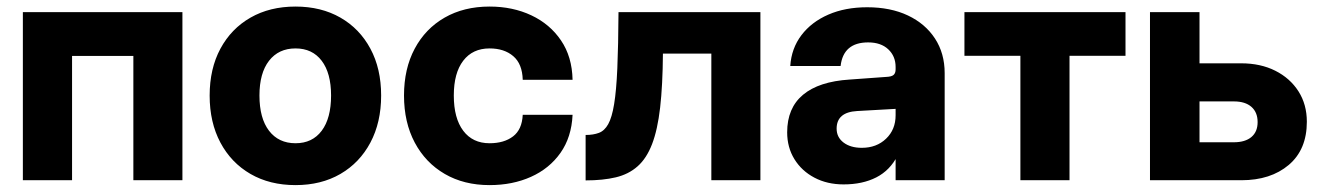

<svg xmlns="http://www.w3.org/2000/svg" viewBox="-20 -536 3942 571"><path d="M48 -500V0H194.3V-369.7H376.6V0H522.5V-500Z M603.5 -251.8Q603.5 -172 635.5 -111.9Q667.5 -51.9 724.9 -18.7Q782.4 14.5 858.8 14.5Q935.1 14.5 992.4 -18.7Q1049.6 -51.9 1081.5 -111.9Q1113.5 -172 1113.5 -251.9Q1113.5 -331.9 1081.5 -391.3Q1049.6 -450.8 992.4 -483.6Q935.1 -516.5 858.8 -516.5Q782.4 -516.5 725 -483.6Q667.6 -450.8 635.5 -391.2Q603.5 -331.7 603.5 -251.8ZM964.6 -252Q964.6 -184.3 936.7 -147.1Q908.8 -110 858.9 -110Q808.6 -110 780.1 -147.1Q751.6 -184.3 751.6 -252Q751.6 -318.6 780.1 -355.3Q808.6 -392 858.9 -392Q908.8 -392 936.7 -355.3Q964.6 -318.6 964.6 -252Z M1181.5 -252Q1181.5 -172 1213.5 -111.9Q1245.5 -51.9 1302.7 -18.7Q1359.9 14.5 1435.9 14.5Q1504.5 14.5 1559.1 -10.1Q1613.8 -34.6 1646.8 -81.3Q1679.8 -128.1 1682.8 -194.5H1534.6Q1532.5 -150.7 1505.8 -130.4Q1479.1 -110 1435.9 -110Q1385.7 -110 1357.7 -147.1Q1329.6 -184.3 1329.6 -252Q1329.6 -318.9 1357.6 -355.4Q1385.6 -392 1435.9 -392Q1479.6 -392 1506.4 -369Q1533.3 -346.1 1534.6 -298.7H1682.8Q1681.4 -367.3 1648.4 -415.8Q1615.5 -464.4 1560.2 -490.4Q1504.8 -516.5 1435.9 -516.5Q1359.6 -516.5 1302.3 -483.6Q1245.1 -450.8 1213.3 -391.2Q1181.5 -331.7 1181.5 -252Z M1819.4 -500Q1818.8 -399.5 1815.9 -333Q1813 -266.5 1806.4 -226.5Q1799.9 -186.6 1788.8 -166.8Q1777.8 -147.1 1761.2 -140.9Q1744.7 -134.6 1721.6 -134.6V0.5Q1773.1 0.5 1811.3 -8.6Q1849.5 -17.7 1876.1 -41.3Q1902.8 -64.8 1919.2 -107.4Q1935.6 -150 1943.2 -216Q1950.8 -282 1951.5 -376.5H2095.5V0H2241.4V-500Z M2789.4 -318.5Q2789.4 -377.3 2760.6 -421.4Q2731.7 -465.6 2680.1 -490Q2628.5 -514.4 2559 -514.4Q2493.7 -514.4 2443.6 -492.6Q2393.4 -470.8 2363.5 -431.5Q2333.7 -392.3 2330.2 -339.8H2479.9Q2488.1 -409.9 2561.9 -409.9Q2599.8 -409.9 2621.6 -389.4Q2643.5 -368.9 2643.5 -336.9V0H2789.4ZM2671.6 -186 2643.5 -193.2Q2643.5 -150.6 2615.1 -123.5Q2586.8 -96.4 2543.1 -96.4Q2509.5 -96.4 2488.8 -112Q2468.1 -127.7 2468.1 -153.4Q2468.1 -202.4 2529.2 -205.8L2644.8 -212.3L2643.5 -329.8Q2643.5 -318.4 2637.4 -313.1Q2631.3 -307.9 2615.9 -307.3L2506.6 -299.4Q2415.4 -293.6 2368.2 -254.2Q2321 -214.8 2321 -142.5Q2321 -97.6 2342.6 -62.6Q2364.3 -27.5 2402.2 -7.6Q2440.1 12.4 2488.9 12.4Q2545.1 12.4 2586.1 -8.5Q2627 -29.4 2649.3 -73.3Q2671.6 -117.2 2671.6 -186Z M3327.2 -500H2848.2V-370H3014.6V0H3160.7V-370H3327.2Z M3649.1 -112.9H3547.3V-234.4H3649.7Q3683.2 -234.4 3701.7 -218.2Q3720.1 -202 3720.1 -172.9Q3720.1 -143.9 3701.5 -128.4Q3683 -112.9 3649.1 -112.9ZM3671 -347.7H3547.3V-500H3400V0H3671.9Q3758.8 0 3812.7 -45.5Q3866.5 -91.1 3866.5 -174Q3866.5 -225.3 3841.6 -264.4Q3816.6 -303.5 3772.7 -325.6Q3728.9 -347.7 3671 -347.7Z"/></svg>

Font: Overused Grotesk Light
Style: Regular
Weight: 300
Designer: RandomMaerks
Version: Version 0.005